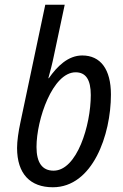

<svg xmlns="http://www.w3.org/2000/svg" viewBox="-20 -780 518 810"><path d="M203 10C371 10 448 -211 448 -381C448 -488 404 -546 327 -546C267 -546 221 -500 186 -450H184C190 -471 202 -517 208 -548L253 -760H171L66 -263C58 -226 52 -185 52 -156C52 -46 108 10 203 10ZM206 -60C158 -60 134 -94 134 -160C134 -276 202 -475 299 -475C342 -475 363 -444 363 -379C363 -252 305 -60 206 -60Z"/></svg>

Font: Noto Sans Display SemiCondensed
Style: Italic
Weight: 400
Width: 4
Italic angle: -12°
Designer: Monotype Design Team
Foundry: Monotype Imaging Inc.
Version: Version 1.900